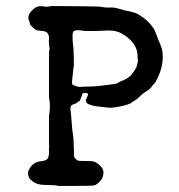

<svg xmlns="http://www.w3.org/2000/svg" viewBox="-20 -588 587 631"><path d="M171 23Q164 21 160 21Q156 21 153 20.5Q150 20 133 20Q99 20 85 6Q81 2 80.5 2Q80 2 78 0Q68 -16 75 -30Q82 -44 92 -50.5Q102 -57 114 -58Q133 -60 137 -67.5Q141 -75 141 -86Q141 -97 141 -100Q141 -105 141.5 -105.5Q142 -106 142 -108L141 -113V-152Q141 -184 141 -195.5Q141 -207 141 -206Q145 -230 143.5 -249Q142 -268 141 -267V-334Q141 -343 141 -382.5Q141 -422 142 -424Q144 -427 142.5 -432.5Q141 -438 141 -442Q140 -450 141 -461Q142 -481 126 -485Q124 -486 116.5 -486.5Q109 -487 103 -488Q97 -489 87 -498.5Q77 -508 78 -510Q79 -512 76.5 -518Q74 -524 73.5 -524Q73 -524 73.5 -533Q74 -542 86 -554.5Q98 -567 110.5 -567.5Q123 -568 123 -567Q123 -566 132 -566Q141 -566 141.5 -567Q142 -568 153 -568Q164 -568 168.5 -568Q173 -568 181.5 -568Q190 -568 246 -567.5Q302 -567 302.5 -566.5Q303 -566 308 -566Q313 -566 313.5 -565.5Q314 -565 317.5 -564.5Q321 -564 327 -563.5Q333 -563 335 -563Q353 -565 372 -559Q391 -553 399 -552Q407 -551 415.5 -548Q424 -545 425 -545.5Q426 -546 439 -538Q467 -521 483 -497Q488 -490 489.5 -485.5Q491 -481 492.5 -478Q494 -475 497 -466Q500 -457 503.5 -450Q507 -443 508 -438.5Q509 -434 510 -433Q511 -432 513 -424Q521 -375 495 -326Q491 -317 487.5 -314Q484 -311 478.5 -303Q473 -295 461 -288Q449 -281 440 -271.5Q431 -262 422.5 -257.5Q414 -253 412 -250.5Q410 -248 398 -244Q386 -240 366 -236.5Q346 -233 339.5 -234Q333 -235 311 -237Q289 -239 280 -242.5Q271 -246 270 -246L267 -248Q266 -248 266 -249.5Q266 -251 264 -251Q263 -251 263.5 -253.5Q264 -256 262 -256Q260 -256 265.5 -267Q271 -278 269 -280Q267 -282 260.5 -282.5Q254 -283 252.5 -282Q251 -281 249 -274Q243 -256 241 -256Q239 -256 235 -252Q231 -248 221 -245Q209 -242 212 -224Q213 -218 213.5 -211Q214 -204 214.5 -199.5Q215 -195 215.5 -187Q216 -179 216.5 -174.5Q217 -170 217.5 -163Q218 -156 220 -145Q222 -134 222.5 -106Q223 -78 223.5 -74Q224 -70 229 -65.5Q234 -61 236 -60Q238 -59 256.5 -59Q275 -59 284 -58Q293 -57 304 -48Q321 -35 320 -19Q319 -3 308.5 8Q298 19 290.5 21Q283 23 227 23ZM238 -303 242 -302 251 -303Q249 -303 272.5 -303.5Q296 -304 296.5 -304.5Q297 -305 298.5 -305Q300 -305 304 -305.5Q308 -306 318 -307Q364 -312 367 -315Q370 -318 370.5 -317.5Q371 -317 371 -317.5Q371 -318 375 -320Q404 -330 416 -347.5Q428 -365 428.5 -367.5Q429 -370 430 -373Q431 -376 431.5 -378.5Q432 -381 433 -386Q434 -391 433 -392Q432 -393 432 -404Q432 -443 391 -471Q384 -475 383.5 -475Q383 -475 382.5 -476.5Q382 -478 371 -482Q353 -490 319 -487L287 -486Q253 -486 251.5 -487Q250 -488 241 -488.5Q232 -489 228 -488Q219 -487 218.5 -473.5Q218 -460 219.5 -445.5Q221 -431 221.5 -428Q222 -425 222.5 -397Q223 -369 222 -366Q221 -363 220.5 -356.5Q220 -350 219.5 -348Q219 -346 219 -342.5Q219 -339 217.5 -327.5Q216 -316 217 -312.5Q218 -309 226.5 -306Q235 -303 238 -303Z"/></svg>

Font: TT2020 Style E
Style: Regular
Weight: 400
Version: Version 00.2